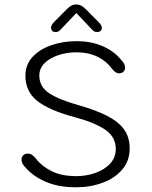

<svg xmlns="http://www.w3.org/2000/svg" viewBox="-20 -804 659 835"><path d="M310.5 10.5Q233 10.5 177.2 -14.2Q121.5 -39 89.5 -77Q73.5 -92.5 73.5 -110.5Q73.5 -121.5 81.2 -128.8Q89 -136 100.5 -136Q111 -136 119.5 -130.2Q128 -124.5 136 -114.5Q161 -81.5 204.2 -59.8Q247.5 -38 311.5 -38Q355.5 -38 395 -52Q434.5 -66 459 -92.5Q483.5 -119 483.5 -156Q483.5 -209 436.8 -240.5Q390 -272 303 -295Q196 -323.5 143.2 -364.2Q90.5 -405 90.5 -475Q90.5 -522.5 121.2 -556Q152 -589.5 202.8 -607.2Q253.5 -625 313.5 -625Q377 -625 428 -602.5Q479 -580 508.5 -541.5Q516 -534 520 -526.2Q524 -518.5 524 -510Q524 -498.5 516.2 -491.8Q508.5 -485 499 -485Q488.5 -485 480 -491.8Q471.5 -498.5 464.5 -508Q444 -537 404.8 -556.8Q365.5 -576.5 311.5 -576.5Q270.5 -576.5 233.8 -564.2Q197 -552 174 -529.5Q151 -507 151 -475.5Q151 -427.5 192.5 -399.5Q234 -371.5 317 -348Q393.5 -326.5 443.8 -301.2Q494 -276 519 -241.8Q544 -207.5 544 -158.5Q544 -105 512 -67.2Q480 -29.5 427 -9.5Q374 10.5 310.5 10.5ZM411 -705.5Q423 -693 423 -682.5Q423 -674.5 417.2 -669.5Q411.5 -664.5 402 -664.5Q393.5 -664.5 387.5 -669Q381.5 -673.5 373.5 -682.5L312 -747.5L250 -682Q242 -673 236.2 -668.8Q230.5 -664.5 221.5 -664.5Q212.5 -664.5 207.2 -669.8Q202 -675 202 -683.5Q202 -688 204.5 -693.8Q207 -699.5 212.5 -705.5L268.5 -762Q279.5 -773.5 289.2 -779Q299 -784.5 311.5 -784.5Q324.5 -784.5 334.2 -779Q344 -773.5 355 -762Z"/></svg>

Font: Sono Monospace Light
Style: Regular
Weight: 300
Version: Version 2.112